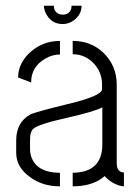

<svg xmlns="http://www.w3.org/2000/svg" viewBox="-20 -658 494 677"><path d="M134.8 -637.7H169.9Q169.9 -614.3 191.4 -607.4Q197.3 -606.4 201.2 -606.4Q224.6 -606.4 231.4 -627.9Q232.4 -633.8 232.4 -637.7H267.6Q267.6 -607.4 241.2 -586.9Q222.7 -573.2 201.2 -573.2Q159.2 -573.2 140.6 -613.3Q134.8 -627 134.8 -637.7ZM37.1 -119.1Q37.1 -67.4 87.9 -32.2Q130.9 -1 191.4 -1V-48.8Q115.2 -48.8 92.8 -98.6Q85.9 -114.3 85.9 -131.8V-167Q85.9 -192.4 96.7 -203.1Q113.3 -219.7 218.8 -243.2Q312.5 -264.6 340.8 -279.3V-147.5Q339.8 -49.8 236.3 -48.8V-1Q301.8 -1 341.8 -31.2Q345.7 -34.2 348.6 -37.1Q380.9 -3.9 417 -1V-49.8Q391.6 -50.8 391.6 -83V-359.4Q391.6 -427.7 342.8 -473.6Q299.8 -513.7 236.3 -513.7V-466.8Q284.2 -466.8 316.4 -427.7Q339.8 -398.4 339.8 -360.4V-343.8Q340.8 -320.3 218.8 -291Q102.5 -262.7 85.9 -253.9Q38.1 -226.6 37.1 -165ZM43.9 -384.8 89.8 -367.2Q89.8 -422.9 139.6 -451.2Q164.1 -465.8 191.4 -465.8V-513.7Q126 -513.7 79.1 -466.8Q43.9 -429.7 43.9 -384.8Z"/></svg>

Font: Post No Bills Colombo
Style: Regular
Weight: 500
Designer: Kosala Senevirathne, Siva Puranthara, Lasantha Premarathna, Tharique Azeez
Foundry: Mooniak
Version: Version 1.220 ; ttfautohint (v1.5)